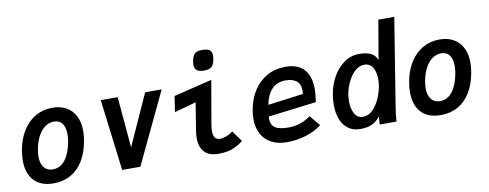

<svg xmlns="http://www.w3.org/2000/svg" viewBox="-66 -1126 3732 1465"><g transform="rotate(-10 1800.0 -393.0)"><path d="M48 -201.5Q48 -241.5 56 -284.5Q71.5 -369 111 -431.2Q150.5 -493.5 209 -526.8Q267.5 -560 338.5 -560Q402 -560 447.5 -534.2Q493 -508.5 517.2 -460Q541.5 -411.5 541.5 -344.5Q541.5 -309 534 -267.5Q518.5 -180.5 480.8 -118.2Q443 -56 384.8 -23Q326.5 10 251.5 10Q152.5 10 100.2 -45.5Q48 -101 48 -201.5ZM413.5 -282.5Q419 -312 419 -341.5Q419 -395.5 397 -424.8Q375 -454 332.5 -454Q295.5 -454 263.5 -430.8Q231.5 -407.5 209 -365Q186.5 -322.5 176.5 -265.5Q171 -235 171 -211.5Q171 -156.5 195.2 -126.2Q219.5 -96 262.5 -96Q321 -96 359.2 -145.2Q397.5 -194.5 413.5 -282.5Z M714 -553H845L879.5 -158L1058 -553H1186L923.5 0H782.5Z M1384.5 -140.5Q1384.5 -163 1389.5 -197L1424 -411L1256 -364.5L1274 -486L1571.5 -559L1514 -227.5Q1508.5 -196 1508.5 -171.5Q1508.5 -139.5 1520.5 -122Q1532.5 -104.5 1560 -104.5Q1581.5 -104.5 1610.2 -115Q1639 -125.5 1660 -144L1721 -59Q1685 -29.5 1639.5 -11.5Q1594 6.5 1529.5 6.5Q1457 6.5 1420.8 -31.2Q1384.5 -69 1384.5 -140.5ZM1457 -695.5Q1457 -708.5 1460 -725Q1465 -752 1474.2 -767.2Q1483.5 -782.5 1499.8 -789.2Q1516 -796 1544 -796Q1582.5 -796 1599.8 -782.2Q1617 -768.5 1617 -738.5Q1617 -727.5 1613.5 -707.5Q1608.5 -681.5 1599.5 -666.8Q1590.5 -652 1574 -645Q1557.5 -638 1529.5 -638Q1491.5 -638 1474.2 -652Q1457 -666 1457 -695.5Z M1836 -209Q1836 -241 1843 -280.5Q1858.5 -365.5 1900 -428.2Q1941.5 -491 2004.2 -525Q2067 -559 2144 -559Q2240.5 -559 2288.8 -506Q2337 -453 2337 -352.5Q2337 -308.5 2327 -253L1955 -207Q1954 -195 1954 -189.5Q1954 -142 1986 -120.2Q2018 -98.5 2089.5 -98.5Q2185.5 -98.5 2261 -155.5L2329.5 -74.5Q2278.5 -33.5 2205.2 -11.8Q2132 10 2058 10Q1991.5 10 1941.5 -15.2Q1891.5 -40.5 1863.8 -89.8Q1836 -139 1836 -209ZM2243 -358Q2243 -409 2212 -432.8Q2181 -456.5 2129.5 -456.5Q2062 -456.5 2022 -414.5Q1982 -372.5 1967 -295.5L2241 -331.5Q2243 -344 2243 -358Z M2458.5 -208.5Q2458.5 -249.5 2466 -291.5Q2478.5 -363.5 2513.5 -424.5Q2548.5 -485.5 2600.8 -521.8Q2653 -558 2715.5 -558Q2770 -558 2805.5 -541.5Q2841 -525 2854.5 -485L2906.5 -790H3030L2922.5 -122Q2910 -46.5 2908 0H2778L2782 -60.5Q2751 -23 2715.8 -7.5Q2680.5 8 2628.5 8Q2571 8 2533 -20.5Q2495 -49 2476.8 -98Q2458.5 -147 2458.5 -208.5ZM2822 -286.5Q2827 -316.5 2827 -341.5Q2827 -397 2806 -433.5Q2785 -470 2740 -470Q2700.5 -470 2667.5 -439.5Q2634.5 -409 2612.5 -363Q2590.5 -317 2582.5 -271.5Q2577.5 -241.5 2577.5 -216.5Q2577.5 -159 2598.8 -119.5Q2620 -80 2663 -80Q2704.5 -80 2737.8 -112.2Q2771 -144.5 2792.2 -192Q2813.5 -239.5 2822 -286.5Z M3048 -201.5Q3048 -241.5 3056 -284.5Q3071.5 -369 3111 -431.2Q3150.5 -493.5 3209 -526.8Q3267.5 -560 3338.5 -560Q3402 -560 3447.5 -534.2Q3493 -508.5 3517.2 -460Q3541.5 -411.5 3541.5 -344.5Q3541.5 -309 3534 -267.5Q3518.5 -180.5 3480.8 -118.2Q3443 -56 3384.8 -23Q3326.5 10 3251.5 10Q3152.5 10 3100.2 -45.5Q3048 -101 3048 -201.5ZM3413.5 -282.5Q3419 -312 3419 -341.5Q3419 -395.5 3397 -424.8Q3375 -454 3332.5 -454Q3295.5 -454 3263.5 -430.8Q3231.5 -407.5 3209 -365Q3186.5 -322.5 3176.5 -265.5Q3171 -235 3171 -211.5Q3171 -156.5 3195.2 -126.2Q3219.5 -96 3262.5 -96Q3321 -96 3359.2 -145.2Q3397.5 -194.5 3413.5 -282.5Z"/></g></svg>

Font: JuliaMono BoldItalic
Style: Regular
Weight: 700
Italic angle: -9°
Monospace: yes
Designer: cormullion
Foundry: corm
Version: Version 0.049; ttfautohint (v1.8.4)